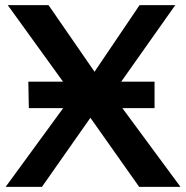

<svg xmlns="http://www.w3.org/2000/svg" viewBox="-20 -731 727 751"><path d="M90.8 -411.6 92.8 -308.1H584.5V-411.6ZM2 0H144L372.1 -325.2H393.1L665.5 -710.9H525.9L314 -397.5H292.5ZM10.3 -710.9 291 -322.3H296.9L524.4 0H686L391.6 -398.9H385.3L169.9 -710.9Z"/></svg>

Font: Roboto Flex
Style: wght 600 wdth 140 opsz 13.0 GRAD 0.00 slnt 0.00 XTRA 468 XOPQ 96 YOPQ 79 YTLC 514 YTUC 712 YTAS 750 YTDE -203.00 YTFI 738
Weight: 600
Width: 8
Designer: Berlow after Robertson
Foundry: Google
Version: Version 3.100